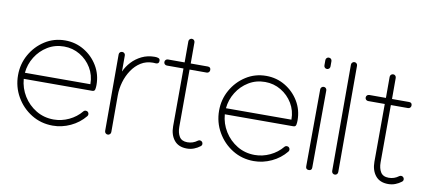

<svg xmlns="http://www.w3.org/2000/svg" viewBox="-64 -898 2547 1137"><g transform="rotate(10 1209.5 -329.5)"><path d="M292.5 10.3Q221.7 10.3 164.3 -25.1Q106.9 -60.5 73 -119.6Q39.1 -178.7 39.1 -249Q39.1 -315.9 71 -372.8Q103 -429.7 157.5 -464.6Q211.9 -499.5 279.3 -499.5Q341.3 -499.5 393.1 -468.8Q444.8 -438 475.8 -386.5Q506.8 -335 506.8 -271.5Q506.8 -257.8 504.4 -245.6Q502 -233.4 487.8 -233.4L76.2 -232.9Q80.6 -177.2 109.6 -130.4Q138.7 -83.5 186 -54.9Q233.4 -26.4 292 -26.4Q338.9 -26.4 383.1 -47.1Q427.2 -67.9 457 -104Q462.4 -110.8 471.7 -110.8Q479.5 -110.8 484.6 -105.5Q489.7 -100.1 489.7 -92.3Q489.7 -85.9 485.4 -80.6Q450.2 -37.6 398.9 -13.7Q347.7 10.3 292.5 10.3ZM470.2 -271Q470.2 -324.2 444.1 -367.7Q418 -411.1 374.5 -437Q331.1 -462.9 278.8 -462.9Q224.1 -462.9 180.2 -436Q136.2 -409.2 108.9 -365.2Q81.5 -321.3 76.7 -269.5L470.2 -270Z M641.6 -376.5Q655.3 -407.7 680.2 -434.8Q705.1 -461.9 740 -479Q774.9 -496.1 818.4 -496.1Q831.1 -496.1 840.3 -492.7Q849.6 -489.3 849.6 -477.1Q849.6 -459 831.5 -459Q826.7 -459 822.3 -459.5Q817.9 -460 813.5 -460Q772.9 -460 741.2 -440.2Q709.5 -420.4 687.3 -387.2Q665 -354 653.3 -314Q641.6 -273.9 641.6 -232.9V-12.7Q641.6 -4.9 636.2 0.5Q630.9 5.9 623 5.9Q615.2 5.9 609.9 0.5Q604.5 -4.9 604.5 -12.7V-473.1Q604.5 -481 609.9 -486.1Q615.2 -491.2 623 -491.2Q630.9 -491.2 636.2 -486.1Q641.6 -481 641.6 -473.1Z M1098.6 5.9Q1047.9 5.9 1022 -26.4Q996.1 -58.6 996.1 -109.9V-113.3L997.1 -457.5H897.5Q889.6 -457.5 884.3 -462.6Q878.9 -467.8 878.9 -475.6Q878.9 -483.4 884.3 -488.8Q889.6 -494.1 897.5 -494.1H997.6V-620.6Q997.6 -628.4 1002.9 -633.8Q1008.3 -639.2 1016.1 -639.2Q1023.9 -639.2 1029.1 -633.8Q1034.2 -628.4 1034.2 -620.6V-494.1H1136.7Q1154.8 -494.1 1154.8 -476.1Q1154.8 -468.3 1149.7 -462.9Q1144.5 -457.5 1136.7 -457.5H1033.7L1032.7 -113.3V-112.8Q1032.7 -77.1 1046.9 -54.2Q1061 -31.2 1095.2 -31.2Q1128.9 -31.2 1155.3 -51.3Q1161.1 -55.2 1166.5 -55.2Q1174.3 -55.2 1179.7 -49.8Q1185.1 -44.4 1185.1 -36.6Q1185.1 -27.8 1177.2 -22Q1161.6 -9.8 1141.6 -2Q1121.6 5.9 1098.6 5.9Z M1501.5 10.3Q1430.7 10.3 1373.3 -25.1Q1315.9 -60.5 1282 -119.6Q1248 -178.7 1248 -249Q1248 -315.9 1280 -372.8Q1312 -429.7 1366.5 -464.6Q1420.9 -499.5 1488.3 -499.5Q1550.3 -499.5 1602.1 -468.8Q1653.8 -438 1684.8 -386.5Q1715.8 -335 1715.8 -271.5Q1715.8 -257.8 1713.4 -245.6Q1710.9 -233.4 1696.8 -233.4L1285.2 -232.9Q1289.6 -177.2 1318.6 -130.4Q1347.7 -83.5 1395 -54.9Q1442.4 -26.4 1501 -26.4Q1547.9 -26.4 1592 -47.1Q1636.2 -67.9 1666 -104Q1671.4 -110.8 1680.7 -110.8Q1688.5 -110.8 1693.6 -105.5Q1698.7 -100.1 1698.7 -92.3Q1698.7 -85.9 1694.3 -80.6Q1659.2 -37.6 1607.9 -13.7Q1556.6 10.3 1501.5 10.3ZM1679.2 -271Q1679.2 -324.2 1653.1 -367.7Q1627 -411.1 1583.5 -437Q1540 -462.9 1487.8 -462.9Q1433.1 -462.9 1389.2 -436Q1345.2 -409.2 1317.9 -365.2Q1290.5 -321.3 1285.6 -269.5L1679.2 -270Z M1815.9 -652.3Q1815.9 -659.7 1821 -665Q1826.2 -670.4 1834 -670.4Q1841.8 -670.4 1847.2 -665.3Q1852.5 -660.2 1852.5 -652.3V-620.6Q1852.5 -612.8 1847.2 -607.4Q1841.8 -602.1 1834 -602.1Q1826.2 -602.1 1821 -607.4Q1815.9 -612.8 1815.9 -620.6ZM1834.5 -494.6Q1842.3 -494.6 1847.4 -489.3Q1852.5 -483.9 1852.5 -476.1L1850.1 -12.7V-12.2Q1850.1 5.9 1832 5.9Q1813.5 5.9 1813.5 -12.7L1815.9 -476.1Q1815.9 -483.9 1821.3 -489.3Q1826.7 -494.6 1834.5 -494.6Z M1988.3 -670.4Q1996.1 -670.4 2001.2 -665Q2006.3 -659.7 2006.3 -651.9V-12.7Q2006.3 -4.9 2001.2 0.5Q1996.1 5.9 1988.3 5.9Q1980.5 5.9 1975.1 0.5Q1969.7 -4.9 1969.7 -12.7V-651.9Q1969.7 -659.7 1975.1 -665Q1980.5 -670.4 1988.3 -670.4Z M2309.1 5.9Q2258.3 5.9 2232.4 -26.4Q2206.5 -58.6 2206.5 -109.9V-113.3L2207.5 -457.5H2107.9Q2100.1 -457.5 2094.7 -462.6Q2089.4 -467.8 2089.4 -475.6Q2089.4 -483.4 2094.7 -488.8Q2100.1 -494.1 2107.9 -494.1H2208V-620.6Q2208 -628.4 2213.4 -633.8Q2218.8 -639.2 2226.6 -639.2Q2234.4 -639.2 2239.5 -633.8Q2244.6 -628.4 2244.6 -620.6V-494.1H2347.2Q2365.2 -494.1 2365.2 -476.1Q2365.2 -468.3 2360.1 -462.9Q2355 -457.5 2347.2 -457.5H2244.1L2243.2 -113.3V-112.8Q2243.2 -77.1 2257.3 -54.2Q2271.5 -31.2 2305.7 -31.2Q2339.4 -31.2 2365.7 -51.3Q2371.6 -55.2 2377 -55.2Q2384.8 -55.2 2390.1 -49.8Q2395.5 -44.4 2395.5 -36.6Q2395.5 -27.8 2387.7 -22Q2372.1 -9.8 2352.1 -2Q2332 5.9 2309.1 5.9Z"/></g></svg>

Font: Manjari Thin
Style: Regular
Weight: 100
Designer: Santhosh Thottingal <santhosh.thottingal@gmail.com>
Version: Version 2.000